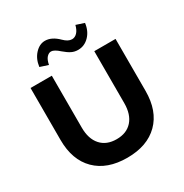

<svg xmlns="http://www.w3.org/2000/svg" viewBox="-207 -1081 1199 1252"><g transform="rotate(-30 392.0 -455.0)"><path d="M711.9 -309.1Q711.9 -158.2 627.4 -74.2Q543 9.8 392.1 9.8Q241.2 9.8 156.5 -74.2Q71.8 -158.2 71.8 -309.1V-700.2H231.9V-309.1Q231.9 -224.6 274.2 -177.2Q316.4 -129.9 392.1 -129.9Q467.8 -129.9 509.8 -177.2Q551.8 -224.6 551.8 -309.1V-700.2H711.9ZM591.8 -890.1Q584.5 -832 549.1 -795.9Q513.7 -759.8 465.8 -759.8Q439 -759.8 416.5 -771Q394 -782.2 366.2 -806.2Q329.1 -839.8 306.2 -839.8Q288.6 -839.8 273.2 -823Q257.8 -806.2 251 -770L189.9 -790Q197.3 -847.2 231.2 -883.5Q265.1 -919.9 306.2 -919.9Q356.9 -919.9 405.8 -871.1Q437 -839.8 465.8 -839.8Q487.8 -839.8 504.9 -857.7Q522 -875.5 530.8 -910.2Z"/></g></svg>

Font: Gully
Style: Bold
Weight: 700
Designer: jaikishan Patel
Foundry: MagicType
Version: Version 1.000;Glyphs 3.2 (3242)